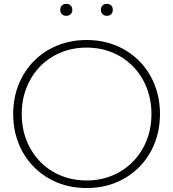

<svg xmlns="http://www.w3.org/2000/svg" viewBox="-20 -953 891 988"><path d="M425.8 14.6Q343.8 14.6 274.9 -13.7Q206.1 -42 155 -93.3Q104 -144.5 75.9 -214.4Q47.9 -284.2 47.9 -366.2Q47.9 -448.7 75.9 -518.3Q104 -587.9 154.8 -639.2Q205.6 -690.4 274.7 -718.8Q343.8 -747.1 425.8 -747.1Q507.8 -747.1 576.7 -718.8Q645.5 -690.4 696.3 -639.2Q747.1 -587.9 775.1 -518.3Q803.2 -448.7 803.2 -366.2Q803.2 -284.2 775.1 -214.4Q747.1 -144.5 696.3 -93.3Q645.5 -42 576.7 -13.7Q507.8 14.6 425.8 14.6ZM425.8 -24.4Q497.6 -24.4 558.6 -50Q619.6 -75.7 664.6 -121.8Q709.5 -168 734.4 -230.2Q759.3 -292.5 759.3 -366.2Q759.3 -439.9 734.4 -502.4Q709.5 -564.9 664.6 -611.1Q619.6 -657.2 558.6 -682.6Q497.6 -708 425.8 -708Q353.5 -708 292.5 -682.6Q231.4 -657.2 186.5 -611.1Q141.6 -564.9 116.7 -502.4Q91.8 -439.9 91.8 -366.2Q91.8 -292.5 116.7 -230Q141.6 -167.5 186.5 -121.3Q231.4 -75.2 292.5 -49.8Q353.5 -24.4 425.8 -24.4ZM530.3 -871.6Q516.1 -871.6 507.6 -880.1Q499 -888.7 499 -902.3Q499 -916.5 507.6 -924.8Q516.1 -933.1 530.3 -933.1Q543.9 -933.1 552.2 -924.8Q560.5 -916.5 560.5 -902.3Q560.5 -888.7 552.2 -880.1Q543.9 -871.6 530.3 -871.6ZM321.3 -871.6Q307.1 -871.6 298.6 -880.1Q290 -888.7 290 -902.3Q290 -916.5 298.6 -924.8Q307.1 -933.1 320.8 -933.1Q335 -933.1 343.5 -924.8Q352.1 -916.5 352.1 -902.3Q352.1 -888.7 343.5 -880.1Q335 -871.6 321.3 -871.6Z"/></svg>

Font: Kumbh Sans ExtraLight
Style: Regular
Weight: 250
Version: Version 1.005